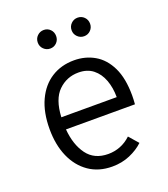

<svg xmlns="http://www.w3.org/2000/svg" viewBox="-133 -802 797 909"><g transform="rotate(-20 266.0 -347.5)"><path d="M277.5 12Q209.5 12 160.2 -22Q111 -56 84.5 -116.2Q58 -176.5 58 -256Q58 -340.5 85.8 -400.2Q113.5 -460 163 -491.5Q212.5 -523 277.5 -523Q334 -523 380 -496.5Q426 -470 453 -414.5Q480 -359 480 -272Q480 -252.5 478 -228.5H130.5Q137 -149.5 173.5 -100Q210 -50.5 280 -50.5Q311.5 -50.5 340.5 -61.8Q369.5 -73 394.5 -96.5L435.5 -49.5Q407.5 -23 366.8 -5.5Q326 12 277.5 12ZM129.5 -290H408.5Q408.5 -337.5 394 -376.5Q379.5 -415.5 350.5 -438.5Q321.5 -461.5 277.5 -461.5Q218 -461.5 176 -420.5Q134 -379.5 129.5 -290ZM362.5 -613.5Q343.5 -613.5 329.8 -627Q316 -640.5 316 -660Q316 -680 329.8 -693.5Q343.5 -707 362.5 -707Q382 -707 395.5 -693.5Q409 -680 409 -660Q409 -640.5 395.5 -627Q382 -613.5 362.5 -613.5ZM192 -613.5Q173 -613.5 159.2 -627Q145.5 -640.5 145.5 -660Q145.5 -680 159.2 -693.5Q173 -707 192 -707Q211.5 -707 224.8 -693.5Q238 -680 238 -660Q238 -640.5 224.8 -627Q211.5 -613.5 192 -613.5Z"/></g></svg>

Font: Overpass Light
Style: Regular
Weight: 300
Designer: Delve Withrington, Dave Bailey, Thomas Jockin
Foundry: Delve Fonts LLC
Version: Version 4.000; ttfautohint (v1.8.3)